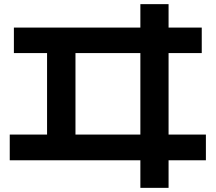

<svg xmlns="http://www.w3.org/2000/svg" viewBox="-20 -823 1040 926"><path d="M657 83V-50H27V-174H207V-567H47V-690H657V-803H793V-690H953V-567H793V-174H973V-50H793V83ZM344 -174H657V-567H344Z"/></svg>

Font: M PLUS 1 Thin
Style: Bold
Weight: 700
Version: Version 1.001